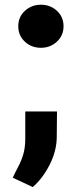

<svg xmlns="http://www.w3.org/2000/svg" viewBox="-20 -589 328 801"><path d="M56.2 -479.5Q56.2 -518.6 84 -543.9Q111.8 -569.3 150.9 -569.3Q189.9 -569.3 217.5 -543.9Q245.1 -518.6 245.1 -479.5Q245.1 -440.9 217.5 -415.3Q189.9 -389.6 150.9 -389.6Q110.8 -389.6 83.5 -415.3Q56.2 -440.9 56.2 -479.5ZM217.8 -124 216.8 -19.5Q216.8 39.6 187.7 97.2Q158.7 154.8 116.7 191.4L33.2 152.3Q43.5 129.9 55.7 107.2Q67.9 84.5 76.7 56.2Q85.4 27.8 85.4 -10.3V-124Z"/></svg>

Font: Vazirmatn RD Black
Style: Regular
Weight: 900
Designer: Saber Rastikerdar
Foundry: Saber Rastikerdar
Version: Version 32.102